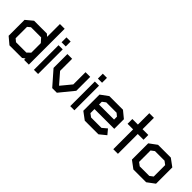

<svg xmlns="http://www.w3.org/2000/svg" viewBox="155 -1667 2636 2636"><g transform="rotate(45 1473.5 -348.5)"><path d="M424 -1V-29L386 0H141L40 -85V-394L141 -478H390L424 -448V-697H516V-1ZM424 -326 371 -385H174L132 -350V-129L174 -94H375L424 -141Z M617 -536V-631H698V-536ZM616 0V-478H697V0Z M1061 0H971L788 -209V-478H880V-244L1012 -92H1017L1140 -241V-478H1231V-208Z M1322 -536V-631H1403V-536ZM1321 0V-478H1402V0Z M1585 -207V-128L1634 -92H1835L1904 -150L1964 -78L1868 0H1603L1493 -82V-396L1603 -477H1868L1969 -394V-207ZM1877 -351 1835 -386H1634L1585 -349V-295H1877Z M2247 -385V0H2157V-385H2049V-478H2157V-699H2247V-478H2359V-385Z M2797 2H2549L2439 -80V-396L2549 -477H2797L2907 -396V-80ZM2815 -349 2766 -386H2580L2531 -349V-127L2580 -90H2766L2815 -127Z"/></g></svg>

Font: Turret Road
Style: Bold
Weight: 700
Designer: Noponies
Foundry: Noponies
Version: Version 1.001; ttfautohint (v1.8)